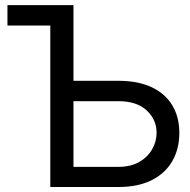

<svg xmlns="http://www.w3.org/2000/svg" viewBox="-20 -748 758 768"><path d="M272 -727.5V-646H9.8V-727.5ZM249 -424.8H453.6Q532.2 -424.8 586.7 -399.2Q641.1 -373.5 669.2 -326.7Q697.3 -279.8 697.3 -216.3Q697.3 -152.3 669.2 -103.5Q641.1 -54.7 586.7 -27.3Q532.2 0 453.6 0H181.2V-727.5H273.9V-80.6H453.6Q502.9 -80.6 536.9 -100.1Q570.8 -119.6 588.6 -150.9Q606.4 -182.1 606.4 -217.3Q606.4 -269 566.9 -306.2Q527.3 -343.3 453.6 -343.3H249Z"/></svg>

Font: Inter Variable LoSnoCo
Style: Regular
Weight: 400
Designer: Rasmus Andersson
Foundry: rsms
Version: Version 4.000;git-a52131595; featfreeze: case,dlig,ss01,ss02